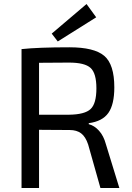

<svg xmlns="http://www.w3.org/2000/svg" viewBox="-20 -934 658 954"><path d="M267 -728 237 -767 410 -914 458 -848ZM573 0H479L418 -216Q405 -255 383 -271.5Q361 -288 326 -288Q291 -288 240.5 -288.5Q190 -289 174 -289V0H87V-690Q171 -699 325 -699Q448 -699 498 -656.5Q548 -614 548 -500Q548 -415 518.5 -373Q489 -331 421 -322V-317Q449 -310 472 -284.5Q495 -259 506 -218ZM174 -364H323Q401 -365 430 -392Q459 -419 459 -495Q459 -570 430 -596.5Q401 -623 323 -623Q213 -623 174 -622Z"/></svg>

Font: Exo 2.0
Style: Regular
Weight: 400
Designer: Natanael Gama
Version: Version 1.001;PS 001.001;hotconv 1.0.70;makeotf.lib2.5.58329